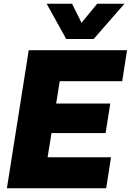

<svg xmlns="http://www.w3.org/2000/svg" viewBox="-20 -1009 701 1029"><path d="M647 -989 482 -800H335L230 -989H366L417 -887L501 -989ZM661 -740 635 -574H300L281 -454H571L546 -296H256L235 -166H575L549 0H17L134 -740Z"/></svg>

Font: Be Vietnam Black
Style: Italic
Weight: 900
Italic angle: -9°
Designer: Lam Bao; Tony Le; Vietanh Nguyen
Foundry: Yellow Type Foundry
Version: Version 5.000